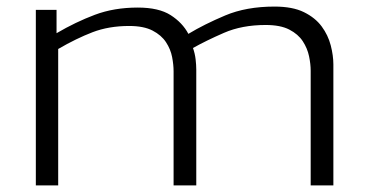

<svg xmlns="http://www.w3.org/2000/svg" viewBox="-20 -564 1122 584"><path d="M89 0V-534H152V-463Q210 -497 268.5 -519Q327 -541 399 -541Q463 -541 499 -518Q535 -495 553 -461Q601 -490 665 -517Q729 -544 815 -544Q870 -544 904.5 -527Q939 -510 958.5 -483.5Q978 -457 986 -426Q994 -395 994 -368V0H925V-349Q925 -369 920 -393Q915 -417 901 -438.5Q887 -460 860 -474Q833 -488 788 -488Q716 -488 661 -464Q606 -440 567 -418Q573 -401 575 -383.5Q577 -366 577 -352V0H508V-347Q508 -367 503.5 -390.5Q499 -414 485 -435.5Q471 -457 444 -471Q417 -485 373 -485Q311 -485 261.5 -466Q212 -447 157 -415V0Z"/></svg>

Font: Georama Extended Light
Style: Regular
Weight: 300
Width: 7
Designer: Jean-Baptiste Levee
Foundry: Production Type
Version: Version 1.000